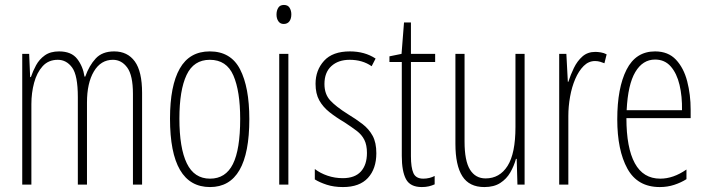

<svg xmlns="http://www.w3.org/2000/svg" viewBox="-20 -747 2860 777"><path d="M442 -539Q496 -539 525.5 -498.5Q555 -458 555 -371V0H518V-367Q518 -442 495 -473.5Q472 -505 437 -505Q388 -505 360 -458Q332 -411 332 -332V0H295V-354Q295 -442 272 -473.5Q249 -505 214 -505Q176 -505 152.5 -479Q129 -453 118 -412Q107 -371 107 -326V0H70V-529H98L102 -435H105Q113 -459 126 -483Q139 -507 161.5 -523Q184 -539 219 -539Q269 -539 292.5 -508.5Q316 -478 322 -437H325Q341 -482 367.5 -510.5Q394 -539 442 -539Z M989 -265Q989 10 830 10Q668 10 668 -267Q668 -400 707.5 -469.5Q747 -539 829 -539Q914 -539 951.5 -466.5Q989 -394 989 -265ZM706 -267Q706 -148 736 -86Q766 -24 830 -24Q893 -24 922.5 -83Q952 -142 952 -266Q952 -378 924.5 -441.5Q897 -505 829 -505Q764 -505 735 -443.5Q706 -382 706 -267Z M1129 -727Q1145 -727 1152 -715.5Q1159 -704 1159 -689Q1159 -671 1151 -660.5Q1143 -650 1128 -650Q1114 -650 1106.5 -661Q1099 -672 1099 -688Q1099 -704 1106 -715.5Q1113 -727 1129 -727ZM1147 -529V0H1110V-529Z M1503 -127Q1503 -64 1469 -27Q1435 10 1368 10Q1331 10 1302 0.5Q1273 -9 1254 -21V-63Q1276 -46 1305.5 -36Q1335 -26 1367 -26Q1416 -26 1440.5 -53Q1465 -80 1465 -128Q1465 -160 1454.5 -181Q1444 -202 1423.5 -217.5Q1403 -233 1374 -252Q1340 -272 1313.5 -293Q1287 -314 1272 -341Q1257 -368 1257 -408Q1257 -463 1291.5 -501Q1326 -539 1396 -539Q1456 -539 1500 -510L1484 -479Q1447 -505 1395 -505Q1349 -505 1321 -479.5Q1293 -454 1293 -407Q1293 -366 1316.5 -340.5Q1340 -315 1388 -285Q1421 -265 1447 -245Q1473 -225 1488 -197.5Q1503 -170 1503 -127Z M1693 -24Q1706 -24 1718 -27Q1730 -30 1739 -35V-1Q1728 4 1715.5 7Q1703 10 1687 10Q1640 10 1623 -22Q1606 -54 1606 -116V-496H1556V-519L1605 -529L1615 -656H1643V-529H1741V-496H1643V-115Q1643 -69 1653 -46.5Q1663 -24 1693 -24Z M2103 -529V0H2074L2071 -104H2068Q2060 -75 2045 -49Q2030 -23 2004.5 -6.5Q1979 10 1940 10Q1879 10 1851 -34Q1823 -78 1823 -165V-529H1860V-174Q1860 -96 1882 -60.5Q1904 -25 1945 -25Q2002 -25 2034 -75.5Q2066 -126 2066 -233V-529Z M2389 -537Q2399 -537 2411.5 -535Q2424 -533 2435 -527L2426 -491Q2419 -494 2409 -497Q2399 -500 2388 -500Q2362 -500 2342 -480Q2322 -460 2308 -427.5Q2294 -395 2287 -355.5Q2280 -316 2280 -278V0H2243V-529H2272L2278 -416H2280Q2289 -444 2302.5 -472Q2316 -500 2337 -518.5Q2358 -537 2389 -537Z M2631 -539Q2684 -539 2715.5 -505.5Q2747 -472 2761 -418Q2775 -364 2775 -303V-269H2515Q2515 -149 2549 -86.5Q2583 -24 2652 -24Q2705 -24 2758 -61V-22Q2736 -8 2708.5 1Q2681 10 2650 10Q2560 10 2519 -64.5Q2478 -139 2478 -264Q2478 -391 2515.5 -465Q2553 -539 2631 -539ZM2631 -506Q2581 -506 2551 -455.5Q2521 -405 2516 -301H2740Q2741 -357 2730 -403.5Q2719 -450 2694.5 -478Q2670 -506 2631 -506Z"/></svg>

Font: Noto Sans Myanmar UI ExtraCondensed ExtraLight
Style: Regular
Weight: 200
Width: 2
Designer: Monotype Design Team
Foundry: Monotype Imaging Inc.
Version: Version 2.103; ttfautohint (v1.8.4.7-5d5b)